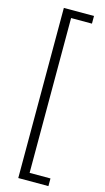

<svg xmlns="http://www.w3.org/2000/svg" viewBox="-154 -847 622 1138"><g transform="rotate(15 156.5 -278.0)"><path d="M87 244V-800H272V-753H144V197H272V244Z"/></g></svg>

Font: Noto Sans Tamil Light
Style: Regular
Weight: 300
Designer: Jelle Bosma - Monotype Design Team
Foundry: Monotype Imaging Inc.
Version: Version 2.004; ttfautohint (v1.8.4.7-5d5b)